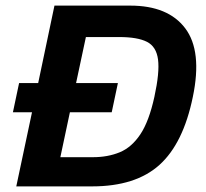

<svg xmlns="http://www.w3.org/2000/svg" viewBox="-20 -664 733 684"><path d="M38 0 94 -264H26L48 -368H116L174 -644H444Q579 -644 640 -563Q701 -482 667 -319Q633 -153 548 -76.5Q463 0 308 0ZM195 -104H311Q364 -104 406.5 -121.5Q449 -139 480 -185.5Q511 -232 530 -319Q549 -406 543 -452Q537 -498 503.5 -515Q470 -532 405 -532H286L251 -368H400L378 -264H229Z"/></svg>

Font: Kanit Medium
Style: Italic
Weight: 500
Italic angle: -12°
Designer: Katatrad Team
Foundry: CadsonDemak
Version: Version 2.000; ttfautohint (v1.8.3)